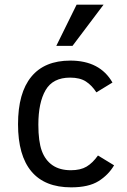

<svg xmlns="http://www.w3.org/2000/svg" viewBox="-20 -786 543 821"><path d="M467.8 -79.1Q443.8 -38.1 401.4 -11.5Q358.9 15.1 284.2 15.1Q171.4 15.1 114.3 -53Q57.1 -121.1 57.1 -254.9Q57.1 -388.7 113.8 -457.8Q170.4 -526.9 280.8 -526.9Q407.2 -526.9 460.9 -433.1L392.1 -391.1Q373 -420.9 347.4 -437.5Q321.8 -454.1 279.8 -454.1Q206.1 -454.1 175 -400.6Q144 -347.2 144 -252.9Q144 -181.2 158.7 -141.1Q173.3 -101.1 204.3 -79.6Q235.4 -58.1 283.2 -58.1Q324.2 -58.1 350.1 -73.5Q376 -88.9 398.9 -121.1ZM290 -589.8H220.7L307.6 -766.1H422.9Z"/></svg>

Font: Lorenzo Sans
Style: Regular
Weight: 400
Foundry: Intel Corporation
Version: Version 1.00; ttfautohint (v1.5)